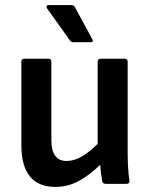

<svg xmlns="http://www.w3.org/2000/svg" viewBox="-20 -723 586 755"><path d="M198 12Q64 12 64 -153V-480Q64 -492 75 -492H170Q182 -492 182 -480V-172Q182 -90 242 -90Q271 -90 300 -106.5Q329 -123 364 -157V-480Q364 -492 376 -492H471Q482 -492 482 -480V-125Q482 -96 483.5 -67.5Q485 -39 489 -12Q490 0 477 0H396Q384 0 382 -11Q376 -42 374 -75Q334 -36 291 -12Q248 12 198 12ZM268 -557Q260 -557 255 -564L165 -690Q162 -694 163.5 -698.5Q165 -703 171 -703H261Q271 -703 275 -694L343 -569Q349 -557 337 -557Z"/></svg>

Font: Sofia Sans
Style: Bold
Weight: 700
Designer: Botio Nikoltchev, Ani Petrova
Foundry: lettersoup
Version: Version 4.100; ttfautohint (v1.8.4.7-5d5b)